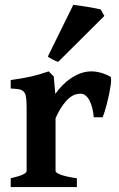

<svg xmlns="http://www.w3.org/2000/svg" viewBox="-20 -758 484 778"><path d="M427.2 -447.3Q430.2 -445.3 430.2 -434.8Q430.2 -424.3 428 -409.2Q425.8 -394 421.9 -375.5Q418 -356.9 413.6 -339.4Q409.2 -321.8 404.3 -306.6Q399.4 -291.5 395.5 -282.7H359.9Q358.4 -302.2 354 -319.8Q349.6 -337.4 343 -350.3Q336.4 -363.3 326.9 -370.8Q317.4 -378.4 305.7 -378.4Q295.9 -378.4 284.4 -374.8Q272.9 -371.1 260.3 -360.6Q247.6 -350.1 233.6 -330.6Q219.7 -311 205.1 -278.8V-65.4Q205.1 -58.1 225.3 -50.3Q245.6 -42.5 291.5 -35.6V0H23.4V-35.6Q87.9 -50.3 87.9 -65.4V-324.2Q87.9 -340.3 86.9 -351.3Q85.9 -362.3 84.5 -369.1Q83 -376 80.8 -379.9Q78.6 -383.8 76.7 -386.2Q73.2 -389.6 69.6 -391.8Q65.9 -394 60.3 -395.5Q54.7 -397 45.9 -397.7Q37.1 -398.4 23.4 -399.4V-433.6Q50.3 -437.5 70.1 -440.9Q89.8 -444.3 106.9 -448.2Q124 -452.1 140.4 -457Q156.7 -461.9 177.2 -468.8L197.8 -448.2L204.1 -377.4Q217.3 -396.5 233.9 -413.1Q250.5 -429.7 269.3 -442.1Q288.1 -454.6 308.6 -461.7Q329.1 -468.8 350.1 -468.8Q368.7 -468.8 388.9 -463.1Q409.2 -457.5 427.2 -447.3ZM216.3 -507.8Q211.9 -508.3 205.8 -511Q199.7 -513.7 193.4 -516.8Q187 -520 181.9 -523.2Q176.8 -526.4 173.8 -528.8L276.9 -738.3Q282.7 -737.8 298.6 -735.6Q314.5 -733.4 332.5 -730.5Q350.6 -727.5 366.7 -724.4Q382.8 -721.2 388.2 -719.7L402.8 -693.4Z"/></svg>

Font: Gentium Basic
Style: Bold
Weight: 700
Designer: J. Victor Gaultney and Annie Olsen
Foundry: SIL International
Version: Version 1.100